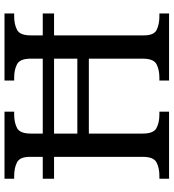

<svg xmlns="http://www.w3.org/2000/svg" viewBox="20 -774 754 833"><g transform="rotate(-90 396.5 -357.0)"><path d="M38 0V-42H51Q85 -42 109 -54.5Q133 -67 133 -114V-499H38V-548H133V-604Q133 -648 108.5 -660Q84 -672 51 -672H38V-714H329V-672H316Q282 -672 258 -659.5Q234 -647 234 -600V-548H559V-600Q559 -647 535 -659.5Q511 -672 477 -672H464V-714H755V-672H742Q708 -672 684 -659.5Q660 -647 660 -600V-548H755V-499H660V-109Q660 -65 684.5 -53.5Q709 -42 742 -42H755V0H464V-42H477Q511 -42 535 -54.5Q559 -67 559 -114V-348H234V-114Q234 -67 258 -54.5Q282 -42 316 -42H329V0ZM234 -398H559V-499H234Z"/></g></svg>

Font: Noto Serif Grantha
Style: Regular
Weight: 400
Designer: Monotype Design Team
Foundry: Monotype Imaging Inc.
Version: Version 2.004; ttfautohint (v1.8.4.7-5d5b)